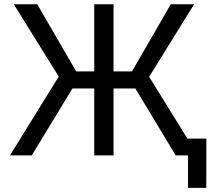

<svg xmlns="http://www.w3.org/2000/svg" viewBox="-20 -748 1019 924"><path d="M526.4 -727.5V0H433.6V-727.5ZM27.8 0 262.7 -379.4 46.4 -727.5H159.2L346.7 -404.3H615.2L801.8 -727.5H914.1L697.8 -378.4L932.1 0H825.7L631.3 -322.3H328.6L132.8 0ZM884.8 156.2V0H848.1V-81.1H973.1L972.7 156.2Z"/></svg>

Font: Adwaita Sans
Style: Regular
Weight: 400
Designer: Rasmus Andersson
Foundry: rsms
Version: Version 4.001;git-9221beed3